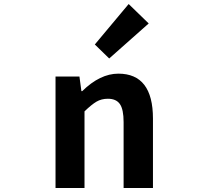

<svg xmlns="http://www.w3.org/2000/svg" viewBox="-20 -944 1040 964"><path d="M258.8 0V-559.6H378.9L388.7 -486.3H392.6Q482.4 -574.2 574.2 -574.2Q748 -574.2 748 -348.6V0H600.6V-331.1Q600.6 -394.5 582 -421.4Q563.5 -448.2 521.5 -448.2Q489.3 -448.2 464.4 -433.6Q439.5 -418.9 404.3 -384.8V0ZM528.3 -650.4 456.1 -720.7 626 -923.8 726.6 -826.2Z"/></svg>

Font: Gen Shin Gothic Monospace Bold
Style: Bold
Weight: 700
Designer: [Source Han Sans]
Ryoko NISHIZUKA  (kana & ideographs); Paul D. Hunt (Latin, Greek & Cyrillic); Wenlong ZHANG  (bopomofo
Version: Version 1.002.20150607